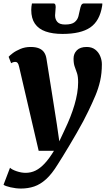

<svg xmlns="http://www.w3.org/2000/svg" viewBox="-50 -839 621 1112"><path d="M60.5 -453Q57 -468.5 52 -474.5Q47 -480.5 39.5 -480.5Q33 -480.5 27 -478.8Q21 -477 14.5 -473L0 -510Q5 -516.5 22.8 -530.2Q40.5 -544 67.8 -555.5Q95 -567 127 -567Q156.5 -567 175.5 -559.2Q194.5 -551.5 205 -536.5Q215.5 -521.5 219 -499.5Q226.5 -451.5 234.2 -403.8Q242 -356 249.5 -308.2Q257 -260.5 264.5 -213Q272 -165.5 279.5 -117.5L293.5 -20.5L325 -88Q342.5 -124.5 356.8 -160.5Q371 -196.5 381.2 -231.2Q391.5 -266 397 -299Q402.5 -332 402.5 -362Q402.5 -396 396 -415.2Q389.5 -434.5 382.8 -452.5Q376 -470.5 376 -499.5Q376 -528.5 395.2 -547.8Q414.5 -567 452 -567Q481.5 -567 501 -552.2Q520.5 -537.5 530.2 -514.2Q540 -491 540 -467Q540 -414.5 530 -370.5Q520 -326.5 502.2 -284.5Q484.5 -242.5 461.5 -195Q449.5 -169.5 432.2 -137Q415 -104.5 394.5 -69.2Q374 -34 353.8 0.2Q333.5 34.5 315.5 63.5Q297.5 92.5 284.5 113Q250.5 168.5 217 198.8Q183.5 229 148 241Q112.5 253 71.5 253Q42.5 253 11 245.8Q-20.5 238.5 -29.5 231L8 132.5Q19 143.5 46.5 152.8Q74 162 98.5 162Q129.5 162 156.2 148.8Q183 135.5 209 107.5Q235 79.5 262.5 34.5H174ZM259 -819Q267.5 -819 270 -813Q272.5 -807 272.5 -798Q272.5 -786.5 270.8 -774Q269 -761.5 269 -750Q269 -727 282.2 -712Q295.5 -697 327 -697Q365.5 -697 382.2 -710.8Q399 -724.5 404.2 -744.8Q409.5 -765 413 -783.5Q415.5 -797 420.2 -808Q425 -819 436.5 -819H542.5Q542.5 -815.5 542.5 -812Q542.5 -808.5 541.5 -804Q527.5 -717.5 472.8 -680Q418 -642.5 312 -642.5Q254.5 -642.5 214 -656.8Q173.5 -671 152.2 -701.8Q131 -732.5 131 -781.5Q131 -790.5 132 -800Q133 -809.5 135 -819Z"/></svg>

Font: Merriweather 20pt Black
Style: Italic
Weight: 900
Italic angle: -7.8°
Version: Version 2.101